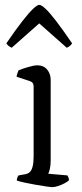

<svg xmlns="http://www.w3.org/2000/svg" viewBox="-20 -768 336 788"><path d="M195 0Q188 0 168 -3Q148 -6 125 -10Q102 -14 81 -18.5Q60 -23 49 -27Q49 -34 51.5 -40Q54 -46 56 -48L84 -53Q95 -55 102.5 -62Q110 -69 114 -85Q118 -101 118 -126V-413Q118 -422 114 -427.5Q110 -433 100 -436L48 -453Q49 -461 52 -468.5Q55 -476 56 -479Q71 -486 96 -493Q121 -500 133 -500Q159 -500 173.5 -482.5Q188 -465 188 -440V-110Q188 -89 184.5 -74.5Q181 -60 178 -55L257 -48Q259 -44 261 -39.5Q263 -35 263 -28Q257 -22 244.5 -15.5Q232 -9 218.5 -4.5Q205 0 195 0ZM28 -572Q17 -577 12.5 -582Q8 -587 6 -590Q45 -647 72 -681.5Q99 -716 116 -732Q133 -748 141 -748Q150 -748 167 -732Q184 -716 210.5 -681.5Q237 -647 276 -590Q274 -587 269.5 -582Q265 -577 254 -572L141 -672Z"/></svg>

Font: Texturina 12pt ExtraLight
Style: Regular
Weight: 250
Designer: Guillermo Torres Carreño
Foundry: Omnibus-Type
Version: Version 1.002